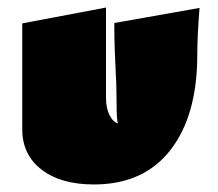

<svg xmlns="http://www.w3.org/2000/svg" viewBox="-20 -478 577 509"><path d="M509 -457Q503 -382 503 -333Q503 -172 432 -80.5Q361 11 229 11Q141 11 90 -28.5Q39 -68 39 -135V-416L261 -458V-219Q261 -191 270.5 -172.5Q280 -154 293 -151Q289 -155 289 -211Q289 -254 286 -305Q285 -323 284 -351.5Q283 -380 283 -417Z"/></svg>

Font: Ysabeau Black
Style: Regular
Weight: 900
Designer: Christian Thalmann (Catharsis Fonts)
Version: Version 0.003